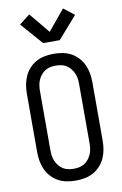

<svg xmlns="http://www.w3.org/2000/svg" viewBox="-106 -1053 713 1120"><g transform="rotate(-10 250.0 -493.0)"><path d="M250 8Q223 8 196.5 3Q170 -2 147 -14.5Q124 -27 105.5 -47Q87 -67 76 -91.5Q65 -116 60.5 -142Q56 -168 56 -195V-540Q56 -567 60.5 -593Q65 -619 76 -643.5Q87 -668 105.5 -688Q124 -708 147 -720.5Q170 -733 196.5 -738Q223 -743 250 -743Q277 -743 303.5 -738Q330 -733 353 -720.5Q376 -708 394.5 -688Q413 -668 424 -643.5Q435 -619 439.5 -593Q444 -567 444 -540V-195Q444 -168 439.5 -142Q435 -116 424 -91.5Q413 -67 394.5 -47Q376 -27 353 -14.5Q330 -2 303.5 3Q277 8 250 8ZM250 -62Q267 -62 283.5 -65.5Q300 -69 314 -78Q328 -87 338.5 -100.5Q349 -114 355.5 -129.5Q362 -145 364 -161.5Q366 -178 366 -195V-540Q366 -557 364 -573.5Q362 -590 355.5 -605.5Q349 -621 338.5 -634.5Q328 -648 314 -657Q300 -666 283.5 -669.5Q267 -673 250 -673Q233 -673 216.5 -669.5Q200 -666 186 -657Q172 -648 161.5 -634.5Q151 -621 144.5 -605.5Q138 -590 136 -573.5Q134 -557 134 -540V-195Q134 -178 136 -161.5Q138 -145 144.5 -129.5Q151 -114 161.5 -100.5Q172 -87 186 -78Q200 -69 216.5 -65.5Q233 -62 250 -62ZM201 -815 87 -945 150 -994 250 -873 350 -994 413 -945 299 -815Z"/></g></svg>

Font: Iosevka www.saffi
Style: Regular
Weight: 400
Monospace: yes
Designer: Belleve Invis
Foundry: Belleve Invis
Version: Version 22.0.2; ttfautohint (v1.8.3)